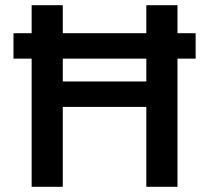

<svg xmlns="http://www.w3.org/2000/svg" viewBox="-20 -720 806 740"><path d="M32 -494V-592H734V-494ZM544 0V-700H664V0ZM102 0V-700H222V0ZM204 -308V-406H567V-308Z"/></svg>

Font: DM Sans 9pt
Style: Semibold
Weight: 600
Designer: Colophon Foundry, Jonny Pinhorn
Foundry: Colophon Foundry
Version: Version 4.004;gftools[0.9.30]